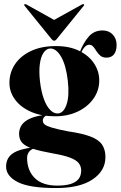

<svg xmlns="http://www.w3.org/2000/svg" viewBox="-20 -681 594 946"><path d="M314.5 -34Q262.5 -44 236 -52Q209.5 -60 200.2 -67.8Q191 -75.5 191 -86.5Q191 -97 197.8 -104.2Q204.5 -111.5 212.5 -113L212 -116.5Q161 -111 130.8 -98Q100.5 -85 87.2 -65.5Q74 -46 74 -21.5Q74 6 89.8 23Q105.5 40 141.5 51.8Q177.5 63.5 238.5 74.5Q294.5 84 325.2 95.8Q356 107.5 368 123Q380 138.5 380 159Q380 184.5 367 201Q354 217.5 327.8 225.5Q301.5 233.5 262 233.5Q188.5 233.5 151 196Q113.5 158.5 113.5 96.5Q113.5 80 123.2 67Q133 54 151.5 49.5L151 44Q75 52.5 42.5 75.2Q10 98 10 140Q10 186.5 67.2 216Q124.5 245.5 256.5 245.5Q373 245.5 436.2 203Q499.5 160.5 499.5 93Q499.5 57 483.5 32.5Q467.5 8 427.2 -7.8Q387 -23.5 314.5 -34ZM368 -412.5 377.5 -415Q386 -437 396.8 -448.8Q407.5 -460.5 419.5 -460.5Q431.5 -460.5 439.5 -451Q447.5 -441.5 455.2 -429Q463 -416.5 474.2 -406.8Q485.5 -397 505 -397Q529 -397 541.8 -413.5Q554.5 -430 554.5 -459Q554.5 -491 535.2 -511Q516 -531 485 -531Q444 -531 417.5 -501Q391 -471 372.5 -423ZM469 -285Q469 -329.5 443.8 -368Q418.5 -406.5 370.8 -430.2Q323 -454 255.5 -454Q184.5 -454 133.2 -430Q82 -406 54.2 -365Q26.5 -324 26.5 -272.5Q26.5 -228 54 -190.5Q81.5 -153 132 -130.5Q182.5 -108 251.5 -108Q313.5 -108 362.8 -131.2Q412 -154.5 440.5 -194.8Q469 -235 469 -285ZM225.5 -442Q256 -444 280.5 -402.5Q305 -361 314 -284Q322.5 -209.5 308.2 -167Q294 -124.5 266 -122Q246 -120.5 227.8 -138.8Q209.5 -157 196.2 -193Q183 -229 177 -280Q171.5 -329 176.2 -364.8Q181 -400.5 194 -420.2Q207 -440 225.5 -442ZM285 -561.5 109 -659.5Q106.5 -660.5 104.2 -660.8Q102 -661 100.5 -660Q99.5 -659 99.2 -657Q99 -655 101 -652.5L234 -488.5Q237.5 -484.5 240.2 -482.5Q243 -480.5 246.5 -480.5Q251 -480.5 253.5 -482.5Q256 -484.5 259.5 -488.5L392.5 -652.5Q394.5 -655 394.5 -657Q394.5 -659 393 -660Q392 -661 389.8 -660.8Q387.5 -660.5 385 -659.5L208 -561.5Z"/></svg>

Font: Fraunces 120pt
Style: Bold
Weight: 700
Version: Version 1.000;[b76b70a41]